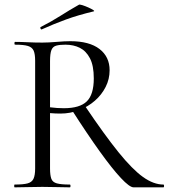

<svg xmlns="http://www.w3.org/2000/svg" viewBox="-20 -805 725 825"><path d="M554 0Q537 0 499.5 -40Q462 -80 408.5 -154.5Q355 -229 289 -332L345 -350Q430 -224 489.5 -150.5Q549 -77 594.5 -44.5Q640 -12 682 -12Q685 -12 685 -6Q685 0 682 0Q632 0 600.5 0Q569 0 554 0ZM282 -628Q364 -628 407.5 -594.5Q451 -561 451 -503Q451 -465 434 -431.5Q417 -398 388 -372.5Q359 -347 320.5 -332Q282 -317 240 -317Q230 -317 217.5 -317.5Q205 -318 195 -319V-81Q195 -52 200.5 -37Q206 -22 224.5 -17Q243 -12 280 -12Q283 -12 283 -6Q283 0 280 0Q256 0 226.5 -1Q197 -2 162 -2Q129 -2 98.5 -1Q68 0 43 0Q41 0 41 -6Q41 -12 43 -12Q80 -12 98.5 -17Q117 -22 124 -37Q131 -52 131 -81V-544Q131 -573 124.5 -587.5Q118 -602 100 -607.5Q82 -613 45 -613Q42 -613 42 -619Q42 -625 45 -625Q69 -625 99 -623.5Q129 -622 162 -622Q188 -622 223 -625Q258 -628 282 -628ZM383 -468Q383 -523 366.5 -554.5Q350 -586 323 -599.5Q296 -613 261 -613Q237 -613 222 -609Q207 -605 201 -590Q195 -575 195 -542V-344Q209 -342 225 -341Q241 -340 254 -340Q323 -340 353 -369.5Q383 -399 383 -468ZM160 -679Q156 -677 154 -682.5Q152 -688 155 -689Q202 -713 240.5 -737.5Q279 -762 318 -784Q321 -787 333.5 -783Q346 -779 359.5 -773Q373 -767 380.5 -762Q388 -757 382 -756Q315 -740 263 -721Q211 -702 160 -679Z"/></svg>

Font: Cormorant Light
Style: Regular
Weight: 400
Version: Version 4.000